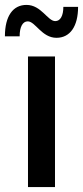

<svg xmlns="http://www.w3.org/2000/svg" viewBox="-27 -762 338 782"><path d="M197 0V-532H87V0ZM203 -608C258 -608 291 -654 291 -734H231C231 -698 219 -676 198 -676C167 -676 141 -742 81 -742C26 -742 -7 -697 -7 -614H53C53 -652 65 -675 86 -675C117 -675 143 -608 203 -608Z"/></svg>

Font: Montserrat-Alt1 SemBd
Style: Regular
Weight: 600
Designer: Differentunic
Foundry: Differentunic
Version: Version 7.222